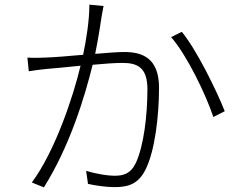

<svg xmlns="http://www.w3.org/2000/svg" viewBox="-20 -794 1040 827"><path d="M365 -774C365 -706 352 -625 338 -558C273 -552 209 -547 175 -546C147 -545 126 -544 98 -546L104 -487C127 -491 160 -495 180 -497C210 -499 267 -505 327 -511C297 -384 219 -145 117 -8L169 13C281 -165 345 -377 379 -515C431 -520 479 -523 507 -523C569 -523 615 -506 615 -410C615 -297 599 -164 565 -92C542 -44 510 -37 472 -37C444 -37 394 -45 351 -58L359 -2C389 5 437 12 473 12C532 12 576 -1 607 -64C648 -145 665 -299 665 -416C665 -543 594 -570 516 -570C491 -570 443 -567 390 -562C403 -625 414 -698 418 -725C421 -740 423 -754 426 -768ZM717 -634C785 -557 867 -386 899 -290L948 -315C913 -404 826 -581 763 -657Z"/></svg>

Font: Noto Sans CJK Light
Style: Regular
Weight: 300
Designer: Ryoko NISHIZUKA (kana & ideographs); Paul D. Hunt (Latin, Greek & Cyrillic); Wenlong ZHANG (bopomofo); Sandoll Communica
Foundry: Adobe Systems Incorporated
Version: Version 1.000;PS 1;hotconv 1.0.78;makeotf.lib2.5.61930